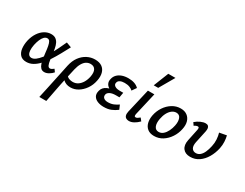

<svg xmlns="http://www.w3.org/2000/svg" viewBox="-96 -1347 2894 2271"><g transform="rotate(30 1350.5 -211.0)"><path d="M163 8Q108 8 79 -23.5Q50 -55 44 -106.5Q38 -158 51 -218Q66 -282 97.5 -329Q129 -376 171 -401Q213 -426 258 -426Q297 -426 320.5 -409.5Q344 -393 357.5 -365Q371 -337 377.5 -302Q384 -267 389 -231Q394 -188 399 -150Q404 -112 414.5 -88.5Q425 -65 445 -65Q456 -65 469 -72Q482 -79 495 -90L520 -55Q501 -32 469.5 -13Q438 6 408 6Q378 6 360 -12.5Q342 -31 332 -61Q322 -91 316.5 -127.5Q311 -164 307 -200Q302 -250 295 -286Q288 -322 276.5 -341Q265 -360 242 -360Q219 -360 200 -340.5Q181 -321 167 -288Q153 -255 144 -213Q135 -166 137.5 -133Q140 -100 154 -82Q168 -64 193 -64Q220 -64 249 -86Q278 -108 307 -144.5Q336 -181 364 -229Q392 -277 417.5 -329Q443 -381 466 -432L536 -406Q504 -346 471.5 -286.5Q439 -227 404 -174Q369 -121 331.5 -80Q294 -39 252 -15.5Q210 8 163 8Z M506 289Q520 225 533.5 163.5Q547 102 559.5 41.5Q572 -19 585 -78.5Q598 -138 610 -198Q626 -272 663 -322Q700 -372 750.5 -398.5Q801 -425 858 -425Q917 -425 953.5 -399.5Q990 -374 1002.5 -327.5Q1015 -281 1002 -220Q989 -154 953 -102.5Q917 -51 868.5 -21.5Q820 8 766 8Q734 8 709.5 -1.5Q685 -11 668.5 -26.5Q652 -42 646 -58L672 -98Q685 -79 709 -70.5Q733 -62 757 -62Q796 -62 826.5 -82Q857 -102 878.5 -137.5Q900 -173 910 -220Q923 -285 903.5 -319Q884 -353 838 -353Q807 -353 780.5 -336.5Q754 -320 734 -285.5Q714 -251 702 -200Q684 -119 671.5 -63.5Q659 -8 650.5 34Q642 76 635 112.5Q628 149 620 190.5Q612 232 601 289Z M1222 11Q1175 11 1138 -4Q1101 -19 1083.5 -49Q1066 -79 1078 -124Q1091 -178 1146.5 -202Q1202 -226 1281 -226L1277 -186Q1229 -186 1191.5 -202Q1154 -218 1136.5 -248.5Q1119 -279 1131 -321Q1139 -354 1163 -378.5Q1187 -403 1224.5 -416.5Q1262 -430 1311 -430Q1357 -430 1393 -417.5Q1429 -405 1453 -380L1412 -321Q1397 -337 1368 -348.5Q1339 -360 1299 -360Q1262 -360 1237.5 -348Q1213 -336 1208 -312Q1203 -292 1213 -278Q1223 -264 1243.5 -257Q1264 -250 1292 -250H1341L1329 -181H1281Q1231 -181 1201.5 -165.5Q1172 -150 1167 -126Q1161 -96 1181 -79Q1201 -62 1238 -62Q1281 -62 1314.5 -76Q1348 -90 1376 -110L1401 -52Q1361 -22 1320 -5.5Q1279 11 1222 11Z M1564 6Q1542 6 1525.5 -3.5Q1509 -13 1503 -33.5Q1497 -54 1504 -87L1581 -418H1669L1598 -111Q1594 -93 1596.5 -82Q1599 -71 1613 -71Q1624 -71 1636 -78Q1648 -85 1666 -100L1695 -63Q1661 -29 1628 -11.5Q1595 6 1564 6ZM1609 -507 1690 -711H1788L1670 -507Z M1910 11Q1854 11 1820 -16Q1786 -43 1774.5 -89Q1763 -135 1774 -192Q1787 -257 1823 -311Q1859 -365 1911.5 -397.5Q1964 -430 2025 -430Q2079 -430 2114 -404Q2149 -378 2162 -333Q2175 -288 2162 -228Q2149 -164 2113 -109.5Q2077 -55 2025 -22Q1973 11 1910 11ZM1933 -58Q1968 -58 1994.5 -81.5Q2021 -105 2039.5 -143Q2058 -181 2066 -222Q2078 -281 2063 -321Q2048 -361 2004 -361Q1973 -361 1945.5 -340.5Q1918 -320 1898.5 -283.5Q1879 -247 1870 -198Q1858 -135 1874.5 -96.5Q1891 -58 1933 -58Z M2403 11Q2335 11 2303 -32Q2271 -75 2286 -148L2320 -310Q2322 -321 2321.5 -329.5Q2321 -338 2317 -342.5Q2313 -347 2304 -347Q2294 -347 2281.5 -342Q2269 -337 2257 -328L2232 -364Q2264 -392 2301 -408.5Q2338 -425 2367 -425Q2390 -425 2402 -414.5Q2414 -404 2416.5 -385.5Q2419 -367 2414 -342L2378 -174Q2367 -119 2384.5 -90Q2402 -61 2440 -61Q2471 -61 2495.5 -81.5Q2520 -102 2537 -139.5Q2554 -177 2565 -228Q2576 -276 2573 -323Q2570 -370 2558 -409L2655 -427Q2664 -390 2666.5 -346.5Q2669 -303 2659 -254Q2643 -180 2607.5 -120Q2572 -60 2520.5 -24.5Q2469 11 2403 11Z"/></g></svg>

Font: Ysabeau Office SemiBold
Style: Italic
Weight: 600
Italic angle: -12°
Designer: Christian Thalmann (Catharsis Fonts)
Version: Version 2.001;gftools[0.9.30]; featfreeze: tnum,lnum,ss02